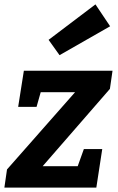

<svg xmlns="http://www.w3.org/2000/svg" viewBox="-25 -857 539 877"><path d="M442 -176 415 0H-5L7 -83L318 -436H161L142 -369H58L84 -534H489L477 -451L170 -98H330L358 -176ZM247 -605 197 -675 411 -837 478 -737Z"/></svg>

Font: Bitter
Style: Bold Italic
Weight: 700
Italic angle: -9°
Designer: Sol Matas, and Bitter project Authors
Foundry: Sol Matas
Version: Version 2.001